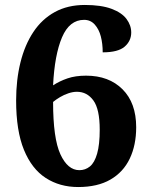

<svg xmlns="http://www.w3.org/2000/svg" viewBox="-20 -744 605 774"><path d="M295 10Q221 10 164.5 -26.5Q108 -63 76.5 -140Q45 -217 45 -339Q45 -422 62.5 -492.5Q80 -563 114.5 -615Q149 -667 201 -695.5Q253 -724 322 -724Q388 -724 429.5 -708.5Q471 -693 490 -667.5Q509 -642 509 -613Q509 -579 482.5 -556Q456 -533 394 -533Q394 -568 386.5 -597Q379 -626 362 -645Q345 -664 319 -664Q260 -664 230 -593.5Q200 -523 194 -400Q220 -417 252 -428Q284 -439 327 -439Q419 -439 474 -384Q529 -329 529 -231Q529 -159 503 -104.5Q477 -50 425 -20Q373 10 295 10ZM300 -58Q324 -58 342.5 -73Q361 -88 371.5 -124.5Q382 -161 382 -221Q382 -304 356.5 -339Q331 -374 290 -374Q274 -374 256 -368Q238 -362 222 -352.5Q206 -343 194 -333Q194 -186 223.5 -122Q253 -58 300 -58Z"/></svg>

Font: Noto Serif Hentaigana EL
Style: Regular
Weight: 400
Designer: Kazuhiro Yamada
Foundry: nipponia
Version: Version 1.000